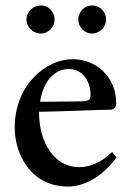

<svg xmlns="http://www.w3.org/2000/svg" viewBox="-20 -671 476 704"><path d="M129 -548C158 -548 180 -572 180 -599C180 -628 158 -651 130 -651C101 -651 77 -628 77 -599C77 -572 101 -548 129 -548ZM317 -548C346 -548 369 -572 369 -599C369 -628 346 -651 318 -651C290 -651 267 -628 267 -599C267 -572 290 -548 317 -548ZM391 -114C357 -79 313 -58 270 -58C184 -58 123 -141 123 -261C225 -263 333 -268 389 -269C402 -273 406 -280 406 -293C406 -390 332 -454 246 -454C151 -454 34 -362 34 -203C34 -107 92 13 229 13C288 13 354 -21 407 -94ZM232 -418C284 -418 312 -372 312 -323C312 -299 300 -299 252 -299C218 -299 185 -298 152 -298H127C139 -376 182 -418 232 -418Z"/></svg>

Font: Sibila
Style: Regular
Weight: 400
Designer: Stefan Peev
Foundry: Context Ltd
Version: Version 1.000